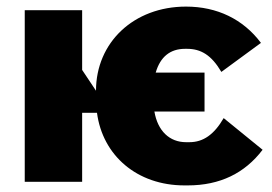

<svg xmlns="http://www.w3.org/2000/svg" viewBox="-20 -551 825 582"><path d="M539 11H549C647 11 722 -26 776 -97L658 -193C629 -143 596 -120 554 -120H544C494 -120 458 -154 448 -213H600V-331H452C466 -379 496 -403 541 -403H547C589 -403 621 -384 651 -333L771 -421C717 -493 638 -531 544 -531C385 -531 271 -422 271 -276L229 -339V-520H55V0H229V-209H274C291 -80 395 11 539 11Z"/></svg>

Font: Fixel Text ExtraBold
Style: Regular
Weight: 800
Width: 4
Designer: AlfaBravo + MacPaw
Foundry: Kyrylo Tkachov, Marchela Mozhyna, Serhii Makarenko, Maria Weinstein, Zakhar Kryvoshyya
Version: Version 1.211